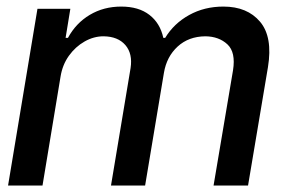

<svg xmlns="http://www.w3.org/2000/svg" viewBox="-20 -573 882 593"><path d="M4.9 0 95.7 -545.9H197.3L182.6 -456.1H189.9Q214.4 -501.5 257.3 -527.1Q300.3 -552.7 354.5 -552.7Q408.2 -552.7 441.4 -527.1Q474.6 -501.5 484.4 -456.1H490.2Q517.1 -500.5 564.2 -526.6Q611.3 -552.7 669.9 -552.7Q743.7 -552.7 783.2 -505.9Q822.8 -459 807.6 -365.7L746.1 0H639.6L699.7 -356Q708.5 -411.6 682.4 -436Q656.2 -460.4 614.3 -460.9Q562.5 -460.4 528.6 -429.2Q494.6 -397.9 486.3 -348.1L428.2 0H322.8L383.3 -362.8Q390.1 -407.2 367.2 -433.8Q344.2 -460.4 299.8 -460.9Q269.5 -460.9 241.2 -444.8Q212.9 -428.7 192.9 -400.9Q172.9 -373 167 -336.4L111.3 0Z"/></svg>

Font: Inter Tight Medium
Style: Italic
Weight: 500
Italic angle: -9.39999°
Designer: Rasmus Andersson
Foundry: rsms
Version: Version 3.004